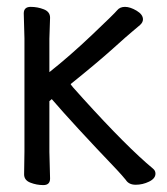

<svg xmlns="http://www.w3.org/2000/svg" viewBox="-20 -516 485 556"><path d="M49.8 -11.2 50.8 -77.1V-404.8L48.8 -477.1Q48.8 -496.1 68.8 -496.1Q88.9 -496.1 106.9 -489Q125 -481.9 125 -464.8L123 -403.8V-307.1Q181.2 -353 246.1 -414.6Q311 -476.1 319.1 -486.1Q327.1 -496.1 342 -496.1Q356.9 -496.1 375.5 -485.1Q394 -474.1 394 -460Q394 -451.2 385.5 -443.6Q377 -436 363.5 -425Q350.1 -414.1 306.2 -374.5Q262.2 -335 185.1 -272.9Q183.1 -272.9 191.2 -263.4Q199.2 -253.9 220.2 -231Q348.1 -89.8 422.9 -27.8Q430.2 -22 430.2 -13.2Q430.2 1 411.6 10Q393.1 19 373 19Q353 19 344.2 4.9Q333 -8.8 317.9 -24.9Q192.9 -155.8 129.9 -229L123 -223.1V-76.2L125 1Q125 20 105.5 20Q85.9 20 67.9 12.9Q49.8 5.9 49.8 -11.2Z"/></svg>

Font: LXGW WenKai Screen
Style: Regular
Weight: 400
Designer: LXGW / Fontworks Inc.
Foundry: LXGW / Fontworks Inc.
Version: Version 1.510;January 18,2025